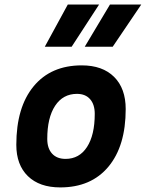

<svg xmlns="http://www.w3.org/2000/svg" viewBox="-20 -815 642 845"><path d="M245.1 9.8Q153.8 9.8 102.8 -39.8Q51.8 -89.4 51.8 -177.7Q51.8 -342.8 127.9 -435.1Q204.1 -527.3 339.8 -527.3Q431.2 -527.3 482.2 -476.6Q533.2 -425.8 533.2 -335Q533.2 -172.4 457.1 -81.3Q381.1 9.8 245.1 9.8ZM268.5 -115.7Q329.1 -115.7 363 -168.2Q397 -220.7 397 -314Q397 -355.2 376.5 -378.5Q356.1 -401.9 318.8 -401.9Q257.2 -401.9 222.6 -349.5Q188 -297.1 188 -203.6Q188 -162.1 209.2 -138.9Q230.4 -115.7 268.5 -115.7ZM353 -609.4 463.9 -794.9H601.6L476.1 -609.4ZM177.2 -609.4 278.3 -794.9H416L295.4 -609.4Z"/></svg>

Font: Cascadia Mono NF
Style: Italic
Weight: 400
Italic angle: -10°
Monospace: yes
Designer: Aaron Bell
Foundry: Saja Typeworks
Version: Version 2404.023